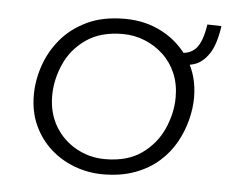

<svg xmlns="http://www.w3.org/2000/svg" viewBox="-39 -450 607 502"><g transform="rotate(5 265.0 -199.0)"><path d="M248 8Q209 8 173 -5.5Q137 -19 109.5 -44Q82 -69 66 -104Q50 -139 50 -183Q50 -221 63 -259.5Q76 -298 102.5 -330Q129 -362 170.5 -382Q212 -402 270 -402Q325 -402 369.5 -378Q414 -354 441 -311.5Q468 -269 468 -212Q468 -184 460 -153Q452 -122 436 -93.5Q420 -65 394 -42Q368 -19 331.5 -5.5Q295 8 248 8ZM250 -32Q309 -32 346.5 -59Q384 -86 402 -127Q420 -168 420 -209Q420 -244 408 -272Q396 -300 374.5 -320Q353 -340 325.5 -351Q298 -362 268 -362Q210 -362 172 -335.5Q134 -309 116 -268Q98 -227 98 -185Q98 -140 118.5 -105.5Q139 -71 174 -51.5Q209 -32 250 -32ZM417 -327Q445 -324 462 -341.5Q479 -359 486 -406L523 -405Q516 -356 499.5 -331.5Q483 -307 461 -300Q439 -293 413 -295Z"/></g></svg>

Font: Josefin Sans Thin Light
Style: Italic
Weight: 300
Italic angle: -7°
Version: Version 2.000